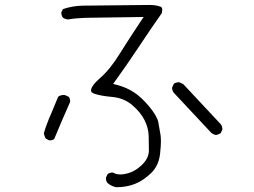

<svg xmlns="http://www.w3.org/2000/svg" viewBox="-20 -720 1040 787"><path d="M891.1 -188Q891.6 -189.5 891.6 -191.9Q891.6 -194.3 890.6 -197.8Q889.6 -205.1 884.8 -210.9L731.4 -375L716.3 -382.3Q714.8 -382.8 713.9 -382.8Q701.7 -382.8 692.9 -377L686 -362.8Q685.5 -361.3 685.5 -357.7Q685.5 -354 687.3 -349.1Q689 -344.2 692.4 -339.8L846.7 -174.8Q855 -168.5 865.2 -166.5Q875 -168.5 884.3 -173.8ZM181.2 -145Q182.6 -144.5 185.8 -144.5Q189 -144.5 193.4 -145.8Q197.8 -147 202.1 -149.9Q231 -220.7 267.1 -301.3Q267.6 -302.7 267.6 -303.7Q267.6 -314.9 262.2 -322.8L247.1 -330.1Q243.7 -330.6 240.7 -330.6Q227.5 -330.6 218.3 -323.2Q203.1 -285.2 191.2 -257.8Q179.2 -230.5 172.4 -211.9Q165.5 -193.4 159.7 -173.8Q161.6 -162.1 167.5 -151.9ZM636.2 -90.3Q639.6 -122.1 639.6 -139.2Q639.6 -156.2 638.2 -165.5Q634.3 -189.9 628.9 -219.2Q623.5 -245.1 591.3 -283.7Q558.6 -322.8 528.1 -342.3Q497.6 -361.8 462.4 -371.1L443.8 -376Q503.9 -459.5 549.3 -528.3Q594.7 -597.2 643.1 -666Q645 -674.3 645 -680.7Q645 -687 642.1 -689.9L638.7 -692.4Q619.6 -699.7 592.8 -699.7Q364.3 -697.8 317.9 -696.8Q275.9 -695.8 237.8 -682.6L231.9 -670.4Q231.4 -668.9 231.4 -668Q231.4 -655.8 237.8 -647.9Q245.6 -642.1 256.8 -640.1Q293.9 -646 332.5 -647Q372.1 -647.9 568.8 -650.4L554.7 -629.4Q512.2 -565.9 472.2 -502Q431.2 -435.5 391.6 -401.4Q353 -367.7 353 -348.6Q353 -340.3 368.2 -335.4Q394.5 -326.7 438.5 -322.8Q488.8 -318.4 523.4 -288.1Q556.6 -259.3 572.5 -227.5Q588.4 -195.8 589.4 -163.8Q590.3 -131.8 590.3 -104Q590.3 -70.3 559.6 -42Q530.8 -15.1 496.1 -7.8Q482.9 -4.9 474.1 -4.9Q455.1 -4.9 443.4 -12.7Q442.9 -12.7 441.9 -12.7Q430.2 -12.7 421.4 -6.8L414.6 7.3Q414.1 8.8 414.1 12.2Q414.1 15.6 415.5 20.5Q417 25.4 420.4 29.8Q436.5 43.9 457 47.4Q499 47.4 533.4 33.7Q567.9 20 600.1 -11.2Q630.9 -41.5 636.2 -90.3Z"/></svg>

Font: NaikaiFont
Style: ExtraLight
Weight: 200
Version: Version 1.89